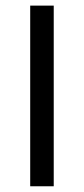

<svg xmlns="http://www.w3.org/2000/svg" viewBox="-20 -650 293 670"><path d="M85.4 0V-630.4H167.5V0Z"/></svg>

Font: Open Sans
Style: Regular
Weight: 400
Designer: Monotype Design Team
Foundry: Monotype Imaging Inc.
Version: Version 3.000; ttfautohint (v1.8.4)